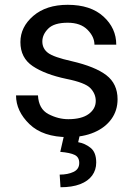

<svg xmlns="http://www.w3.org/2000/svg" viewBox="-20 -558 556 795"><path d="M376.5 -140.1Q376.5 -169.4 354.7 -192.6Q333 -215.8 254.9 -231.4Q166.5 -250 115.5 -284.2Q64.5 -318.4 64.5 -383.8Q64.5 -446.3 117.9 -492.2Q171.4 -538.1 260.3 -538.1Q355 -538.1 408.2 -489.7Q461.4 -441.4 461.4 -373H371.1Q371.1 -405.8 342.3 -434.8Q313.5 -463.9 260.3 -463.9Q204.1 -463.9 179.7 -439.5Q155.3 -415 155.3 -386.2Q155.3 -356.9 178.7 -339.1Q202.1 -321.3 276.9 -304.7Q374 -282.2 420.4 -246.6Q466.8 -210.9 466.8 -147Q466.8 -100.6 441.4 -65.2Q416 -29.8 370.1 -10Q324.2 9.8 262.7 9.8Q157.7 9.8 102.1 -43.9Q46.4 -97.7 46.4 -163.1H137.2Q140.1 -106.9 180.4 -85.7Q220.7 -64.5 262.7 -64.5Q317.9 -64.5 347.2 -85.9Q376.5 -107.4 376.5 -140.1ZM244.6 4.9H309.6L303.7 30.8Q332 35.6 355.2 54.2Q378.4 72.8 378.4 115.2Q378.4 145.5 361.6 168.7Q344.7 191.9 311.8 204.6Q278.8 217.3 230.5 217.3L227.1 165Q260.7 165 284.4 153.8Q308.1 142.6 308.1 116.7Q308.1 92.8 289.3 83.5Q270.5 74.2 229.5 70.8Z"/></svg>

Font: RobotoDEMO
Style: Regular
Weight: 400
Designer: Christian Robertson
Foundry: Google
Version: Version 2.136